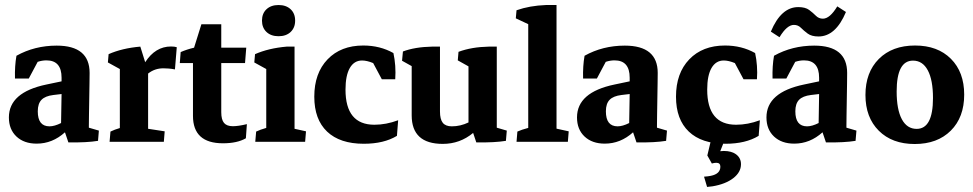

<svg xmlns="http://www.w3.org/2000/svg" viewBox="-20 -568 3899 769"><path d="M127 7.3Q76.2 7.3 45.9 -21.2Q15.6 -49.8 15.6 -97.7Q15.6 -198.2 166 -229.5L226.6 -242.2V-256.8Q226.6 -326.2 166 -326.2Q148.4 -326.2 130.9 -320.3L95.2 -253.4H40Q38.6 -303.7 45.9 -344.7Q118.7 -385.3 207 -385.3Q338.9 -385.3 338.9 -275.9Q338.9 -262.2 338.4 -233.2Q337.9 -204.1 337.4 -170.7Q336.9 -137.2 336.4 -108.2Q335.9 -79.1 335.9 -64.5V-56.6L376 -44.9L372.6 -3.9Q328.6 3.4 253.9 2.4L240.2 -38.1Q189.9 7.3 127 7.3ZM131.3 -122.1Q131.3 -62 178.2 -62Q198.2 -62 224.6 -75.2Q225.1 -104.5 225.6 -134.3Q226.1 -164.1 226.6 -191.4L193.8 -187.5Q161.1 -183.6 146.2 -168.2Q131.3 -152.8 131.3 -122.1Z M418.9 0 422.4 -41Q439.5 -49.3 460 -55.2V-291.5L412.1 -317.9L415 -351.1Q469.2 -375 542 -381.3L561.5 -318.8Q602.1 -381.8 665 -381.8Q679.2 -381.8 688 -378.9L680.7 -290Q668 -292.5 655.3 -293.5Q642.6 -294.4 634.3 -294.4Q599.6 -294.4 573.2 -273.4V-52.2L639.6 -42L636.2 0Z M873 5.9Q752.9 5.9 752.9 -104V-315.4H700.2L703.6 -359.4Q728 -370.1 757.3 -377L786.6 -470.7H866.2V-377H966.3L961.4 -315.4H866.2V-118.7Q866.2 -88.9 877.2 -75.7Q888.2 -62.5 912.6 -62.5Q934.6 -62.5 968.8 -70.8L964.8 -14.2Q930.2 5.9 873 5.9Z M1002.4 0 1005.9 -41Q1022 -48.8 1046.4 -55.7V-291.5L998.5 -317.9L1001.5 -351.1Q1055.7 -375 1128.4 -381.3H1159.7V-52.2L1205.6 -42L1202.1 0ZM1095.7 -422.9Q1065.4 -422.9 1047.4 -439.9Q1029.3 -457 1029.3 -485.4Q1029.3 -514.2 1047.4 -531Q1065.4 -547.9 1095.7 -547.9Q1126 -547.9 1144 -531Q1162.1 -514.2 1162.1 -485.4Q1162.1 -457 1144 -439.9Q1126 -422.9 1095.7 -422.9Z M1437 7.8Q1341.3 7.8 1290 -41Q1238.8 -89.8 1238.8 -180.7Q1238.8 -274.9 1292 -330.3Q1345.2 -385.7 1435.1 -385.7Q1502 -385.7 1555.7 -355.5Q1561 -331.5 1563 -304.4Q1564.9 -277.3 1563 -250.5H1509.3L1474.6 -315.4Q1449.2 -325.7 1430.2 -325.7Q1398.4 -325.7 1381.1 -295.7Q1363.8 -265.6 1363.8 -209Q1363.8 -68.4 1479.5 -68.4Q1526.4 -68.4 1574.7 -86.4L1569.8 -23.9Q1517.6 7.8 1437 7.8Z M1753.4 8.3Q1628.9 8.3 1628.9 -106V-303.2L1590.3 -324.7L1593.8 -361.8Q1641.6 -379.9 1710.9 -381.3H1742.2V-121.6Q1742.2 -90.3 1753.4 -76.2Q1764.6 -62 1789.6 -62Q1824.2 -62 1856.4 -77.6V-302.2L1813.5 -326.2L1816.4 -360.4Q1868.7 -379.9 1938.5 -381.3H1969.7V-56.6L2009.8 -44.9L2006.3 -3.9Q1962.4 3.4 1887.7 2.4L1875 -35.6Q1822.3 8.3 1753.4 8.3Z M2048.8 0 2052.2 -41Q2069.3 -48.8 2095.7 -55.7V-471.2L2045.9 -494.6L2048.8 -526.9Q2101.1 -545.4 2167 -547.9H2209V-52.7L2257.8 -42L2254.4 0Z M2402.3 7.3Q2351.6 7.3 2321.3 -21.2Q2291 -49.8 2291 -97.7Q2291 -198.2 2441.4 -229.5L2502 -242.2V-256.8Q2502 -326.2 2441.4 -326.2Q2423.8 -326.2 2406.2 -320.3L2370.6 -253.4H2315.4Q2314 -303.7 2321.3 -344.7Q2394 -385.3 2482.4 -385.3Q2614.3 -385.3 2614.3 -275.9Q2614.3 -262.2 2613.8 -233.2Q2613.3 -204.1 2612.8 -170.7Q2612.3 -137.2 2611.8 -108.2Q2611.3 -79.1 2611.3 -64.5V-56.6L2651.4 -44.9L2647.9 -3.9Q2604 3.4 2529.3 2.4L2515.6 -38.1Q2465.3 7.3 2402.3 7.3ZM2406.7 -122.1Q2406.7 -62 2453.6 -62Q2473.6 -62 2500 -75.2Q2500.5 -104.5 2501 -134.3Q2501.5 -164.1 2502 -191.4L2469.2 -187.5Q2436.5 -183.6 2421.6 -168.2Q2406.7 -152.8 2406.7 -122.1Z M2885.7 7.8Q2790 7.8 2738.8 -41Q2687.5 -89.8 2687.5 -180.7Q2687.5 -274.9 2740.7 -330.3Q2793.9 -385.7 2883.8 -385.7Q2950.7 -385.7 3004.4 -355.5Q3009.8 -331.5 3011.7 -304.4Q3013.7 -277.3 3011.7 -250.5H2958L2923.3 -315.4Q2897.9 -325.7 2878.9 -325.7Q2847.2 -325.7 2829.8 -295.7Q2812.5 -265.6 2812.5 -209Q2812.5 -68.4 2928.2 -68.4Q2975.1 -68.4 3023.4 -86.4L3018.6 -23.9Q2966.3 7.8 2885.7 7.8ZM2812 180.7 2799.8 139.6Q2808.1 139.2 2814.9 138.2Q2821.8 137.2 2827.1 136.2Q2865.2 128.4 2865.2 99.6Q2865.2 84 2849.1 84Q2840.8 84 2831.1 86.9L2813 54.7L2833 -29.3H2891.1L2864.7 37.6Q2872.1 36.6 2878.9 36.6Q2910.6 36.6 2929.2 51Q2947.8 65.4 2947.8 89.8Q2947.8 121.6 2917 145.5Q2886.2 169.4 2834 178.2Q2823.7 179.7 2812 180.7Z M3161.1 7.3Q3110.4 7.3 3080.1 -21.2Q3049.8 -49.8 3049.8 -97.7Q3049.8 -198.2 3200.2 -229.5L3260.7 -242.2V-256.8Q3260.7 -326.2 3200.2 -326.2Q3182.6 -326.2 3165 -320.3L3129.4 -253.4H3074.2Q3072.8 -303.7 3080.1 -344.7Q3152.8 -385.3 3241.2 -385.3Q3373 -385.3 3373 -275.9Q3373 -262.2 3372.6 -233.2Q3372.1 -204.1 3371.6 -170.7Q3371.1 -137.2 3370.6 -108.2Q3370.1 -79.1 3370.1 -64.5V-56.6L3410.2 -44.9L3406.7 -3.9Q3362.8 3.4 3288.1 2.4L3274.4 -38.1Q3224.1 7.3 3161.1 7.3ZM3165.5 -122.1Q3165.5 -62 3212.4 -62Q3232.4 -62 3258.8 -75.2Q3259.3 -104.5 3259.8 -134.3Q3260.3 -164.1 3260.7 -191.4L3228 -187.5Q3195.3 -183.6 3180.4 -168.2Q3165.5 -152.8 3165.5 -122.1ZM3102.1 -418.9 3067.4 -441.4Q3108.4 -539.6 3177.2 -539.6Q3205.6 -539.6 3220.9 -528.1Q3236.3 -516.6 3247.8 -504.9Q3259.3 -493.2 3275.9 -493.2Q3303.7 -493.2 3333.5 -542.5L3368.2 -520Q3327.1 -421.9 3258.3 -421.9Q3230.5 -421.9 3214.8 -433.6Q3199.2 -445.3 3187.7 -456.8Q3176.3 -468.3 3159.7 -468.3Q3131.8 -468.3 3102.1 -418.9Z M3643.6 8.8Q3553.2 8.8 3499.8 -44.4Q3446.3 -97.7 3446.3 -187.5Q3446.3 -278.3 3500 -332Q3553.7 -385.7 3645 -385.7Q3735.4 -385.7 3788.6 -332.5Q3841.8 -279.3 3841.8 -189Q3841.8 -98.1 3788.1 -44.7Q3734.4 8.8 3643.6 8.8ZM3651.4 -51.8Q3716.8 -51.8 3716.8 -175.3Q3716.8 -247.6 3696 -286.4Q3675.3 -325.2 3636.7 -325.2Q3571.3 -325.2 3571.3 -201.7Q3571.3 -129.4 3592 -90.6Q3612.8 -51.8 3651.4 -51.8Z"/></svg>

Font: Markazi Text
Style: Bold
Weight: 700
Designer: Borna Izadpanah (Arabic designer), Fiona Ross (Arabic design director) and Florian Runge (Latin designer)
Foundry: Borna Izadpanah and Florian Runge
Version: Version 1.001; ttfautohint (v1.8.3)